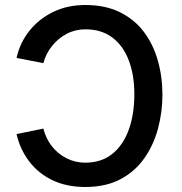

<svg xmlns="http://www.w3.org/2000/svg" viewBox="-20 -733 727 766"><path d="M320 13Q246 13 189.5 -14Q133 -41 96.5 -89Q60 -137 46 -198L153 -220Q163 -180 187 -149.5Q211 -119 245.5 -101.5Q280 -84 320 -84Q384 -84 427.5 -118.5Q471 -153 493.5 -215Q516 -277 516 -357Q516 -433 494 -491.5Q472 -550 428.5 -583Q385 -616 321 -616Q280 -616 246 -598Q212 -580 187.5 -549.5Q163 -519 153 -481L46 -502Q60 -564 98.5 -611.5Q137 -659 193.5 -686Q250 -713 320 -713Q400 -713 458 -684.5Q516 -656 553.5 -606.5Q591 -557 609.5 -492Q628 -427 628 -355Q628 -286 610.5 -220.5Q593 -155 556 -102Q519 -49 460.5 -18Q402 13 320 13Z"/></svg>

Font: Inclusive Sans Medium
Style: Regular
Weight: 500
Designer: Olivia King
Foundry: Olivia King
Version: Version 2.004